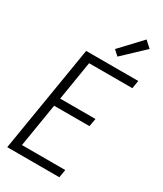

<svg xmlns="http://www.w3.org/2000/svg" viewBox="-238 -1062 975 1149"><g transform="rotate(30 250.0 -487.5)"><path d="M18 0 139 -735H499L490 -680H191L147 -410H391L381 -355H137L88 -55H387L378 0ZM318 -799 283 -831 418 -975 462 -935Z"/></g></svg>

Font: Iosevka Light Oblique
Style: Regular
Weight: 300
Italic angle: -9°
Monospace: yes
Designer: Belleve Invis
Foundry: Belleve Invis
Version: Version 32.5.0; ttfautohint (v1.8.4)